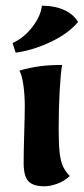

<svg xmlns="http://www.w3.org/2000/svg" viewBox="-20 -645 294 674"><path d="M63 -73Q63 -110 65 -178Q67 -242 67 -272Q67 -312 62 -347Q57 -382 48 -397Q85 -408 120 -412.5Q155 -417 198 -417Q193 -388 189.5 -327.5Q186 -267 186 -192Q186 -137 189.5 -108Q193 -79 200.5 -62Q208 -45 225 -27Q204 -8 179.5 0.5Q155 9 136 9Q96 9 79.5 -9Q63 -27 63 -73ZM24 -494Q63 -511 93 -549.5Q123 -588 127 -625Q171 -625 204 -610.5Q237 -596 254 -568Q221 -528 159.5 -498.5Q98 -469 35 -460Z"/></svg>

Font: Mirza
Style: Bold
Weight: 700
Designer: Arabic design by Kourosh Beigpour, Latin design by Eduardo Tunni, engineering by Lasse Fister
Version: Version 1.0010g